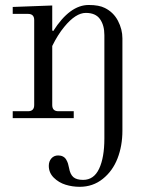

<svg xmlns="http://www.w3.org/2000/svg" viewBox="-20 -467 582 759"><path d="M30.3 0V-27.3H90.8Q115.2 -27.3 115.2 -51.8V-387.7Q115.2 -412.1 90.8 -412.1H30.3V-439.5L186.5 -445.3V-346.7L190.4 -344.2Q255.9 -447.3 330.6 -447.3Q371.6 -447.3 394.5 -435.5Q428.7 -418.5 446.3 -384.8Q463.9 -351.1 463.9 -315.4V49.8Q463.9 109.4 444.6 159.2Q425.3 209 386.2 240.2Q347.2 271.5 294.9 271.5Q266.1 271.5 239.3 263.2Q212.4 254.9 192.6 235.4Q172.9 215.8 172.9 188.5Q172.9 170.9 183.1 159.2Q193.4 147.5 210 147.5Q221.2 147.5 229.2 151.9Q237.3 156.2 241.9 164.3Q246.6 172.4 248.8 179.7Q251 187 252.9 196.8Q257.3 222.2 270 233.2Q282.7 244.1 308.6 244.1Q351.1 244.1 371.8 200Q392.6 155.8 392.6 80.6V-328.1Q392.6 -367.2 375.2 -391.6Q357.9 -416 319.3 -416Q279.3 -416 234.4 -361.3Q208.5 -330.1 186.5 -285.2V-51.8Q186.5 -27.3 210.9 -27.3H271.5V0Z"/></svg>

Font: Theano Modern
Style: Regular
Weight: 400
Designer: Alexey Kryukov
Version: Version 2.00